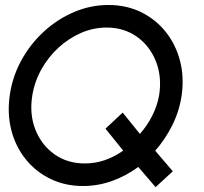

<svg xmlns="http://www.w3.org/2000/svg" viewBox="-20 -735 820 770"><path d="M604 15.5 534.5 -65.5Q486 -29.5 429.2 -9.2Q372.5 11 313 11Q241.5 11 183 -17.2Q124.5 -45.5 84 -95.2Q43.5 -145 26 -210.8Q8.5 -276.5 19 -352Q29.5 -427 65.5 -492.8Q101.5 -558.5 156 -608.5Q210.5 -658.5 277 -686.8Q343.5 -715 415 -715Q486.5 -715 544.8 -686.8Q603 -658.5 643.5 -608.5Q684 -558.5 701.5 -492.8Q719 -427 708.5 -352Q699 -289 671 -232.8Q643 -176.5 602.5 -130.5L673 -48ZM320 -79.5Q401.5 -79.5 474 -131L403 -219L472 -283.5L541 -198Q570.5 -231 590.5 -270.8Q610.5 -310.5 618 -352Q630 -426.5 605.5 -488.5Q581 -550.5 529.2 -587.5Q477.5 -624.5 407.5 -624.5Q354.5 -624.5 305 -603Q255.5 -581.5 214.5 -543.8Q173.5 -506 146 -456.8Q118.5 -407.5 109.5 -352Q97.5 -277 122 -215Q146.5 -153 198.5 -116.2Q250.5 -79.5 320 -79.5Z"/></svg>

Font: Urbanist Medium
Style: Italic
Weight: 500
Italic angle: -8°
Designer: Corey Hu
Foundry: Corey Hu
Version: Version 1.330; ttfautohint (v1.8.4.7-5d5b)